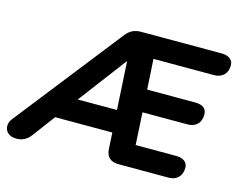

<svg xmlns="http://www.w3.org/2000/svg" viewBox="-134 -854 1254 1012"><g transform="rotate(15 493.0 -348.0)"><path d="M29 9Q-3 9 -19 -6.5Q-35 -22 -35 -43.5Q-35 -65 -19 -85L437 -666Q454 -687 473.5 -696Q493 -705 519 -705H956Q987 -705 1004 -692Q1021 -679 1021 -656Q1021 -622 1001 -603Q981 -584 948 -584H618L628 -419H889Q953 -419 953 -370Q953 -335 933.5 -316Q914 -297 881 -297H635L645 -121H864Q895 -121 912 -108.5Q929 -96 929 -72Q929 -39 909.5 -19.5Q890 0 856 0H584Q518 0 514 -65L509 -153H197L105 -30Q76 9 29 9ZM485 -535 288 -274H502L487 -535Z"/></g></svg>

Font: Nunito ExtraBold
Style: Italic
Weight: 800
Italic angle: -9°
Designer: Vernon Adams
Foundry: Vernon Adams
Version: Version 3.601; ttfautohint (v1.8.2.53-6de2)